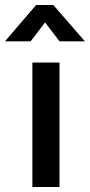

<svg xmlns="http://www.w3.org/2000/svg" viewBox="-64 -751 361 771"><path d="M66 -500H175V0H66ZM-44 -585 81 -731H150L277 -585H175L117 -661L59 -585Z"/></svg>

Font: Titillium Web[RUS by Daymarius]
Style: Regular
Weight: 600
Designer: Cyrillization by Daymarius
Foundry: Cyrillization by Daymarius
Version: Version 1.002 September 11, 2018